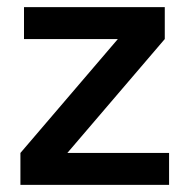

<svg xmlns="http://www.w3.org/2000/svg" viewBox="-20 -516 518 536"><path d="M37 0V-89L309 -407H47V-496H440V-407L168 -89H452V0Z"/></svg>

Font: Atkinson Hyperlegible Next Medium
Style: Regular
Weight: 500
Designer: Elliott Scott, Megan Eiswerth, Linus Boman, Theodore Petrosky, Letters from Sweden
Foundry: Applied Design Works, Letters from Sweden
Version: Version 2.001